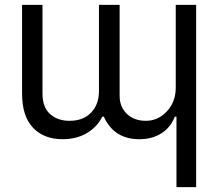

<svg xmlns="http://www.w3.org/2000/svg" viewBox="-20 -565 916 790"><path d="M703.1 -544.9H787.1V205.1H706.1V-85H699.2Q682.1 -40.5 644 -16.4Q606 7.8 553.2 7.8Q449.2 7.8 407.2 -85H400.9Q379.4 -42 336.9 -17.1Q294.4 7.8 237.8 7.8Q160.6 7.8 115.7 -39.6Q70.8 -86.9 70.8 -180.2V-544.9H154.8V-180.2Q154.8 -123.5 186 -95.7Q217.3 -67.9 266.1 -67.9Q322.8 -67.9 355 -101.8Q387.2 -135.7 387.2 -189.9V-544.9H472.2V-170.9Q472.2 -125 502.2 -96.4Q532.2 -67.9 580.1 -67.9Q630.4 -67.9 666.7 -106.9Q703.1 -146 703.1 -204.1Z"/></svg>

Font: Telcell.Market
Style: Regular
Weight: 400
Designer: Rasmus Andersson, Sedrak Mkrtchyan
Version: Version 3.019;git-0a5106e0b